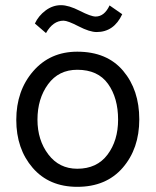

<svg xmlns="http://www.w3.org/2000/svg" viewBox="-20 -714 602 743"><path d="M519 -252Q519 -139 455 -65Q391 9 279 9Q170 9 106.5 -64.5Q43 -138 43 -250Q43 -363 108.5 -438.5Q174 -514 279 -514Q394 -514 456.5 -440Q519 -366 519 -252ZM125 -251Q125 -172 167 -116.5Q209 -61 279 -61Q355 -61 396 -115.5Q437 -170 437 -251Q437 -335 398 -389.5Q359 -444 279 -444Q207 -444 166 -388Q125 -332 125 -251ZM226 -634Q185 -634 158 -586L115 -623Q129 -653 156.5 -673.5Q184 -694 216 -694Q246 -694 289 -672Q332 -650 350 -650Q384 -650 404 -693L453 -659Q421 -590 354 -590Q327 -590 284.5 -612Q242 -634 226 -634Z"/></svg>

Font: Hind Siliguri
Style: Regular
Weight: 400
Designer: Jyotish Sonowal
Foundry: Indian Type Foundry
Version: Version 1.000;PS 1.0;hotconv 1.0.86;makeotf.lib2.5.63406; tt